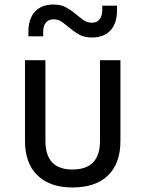

<svg xmlns="http://www.w3.org/2000/svg" viewBox="-20 -815 640 845"><path d="M90 -550H180V-194Q180 -69 299 -69Q420 -69 420 -194V-550H510V-194Q510 -96 455.5 -43Q401 10 299 10Q199 10 144.5 -43.5Q90 -97 90 -194ZM385 -715Q406 -715 418 -729.5Q430 -744 430 -770V-790H495V-770Q495 -712 466 -681Q437 -650 385 -650Q351 -650 329 -662.5Q307 -675 289 -690Q271 -705 254.5 -717.5Q238 -730 215 -730Q194 -730 182 -715.5Q170 -701 170 -675V-655H105V-675Q105 -733 134 -764Q163 -795 215 -795Q249 -795 271 -782.5Q293 -770 311 -755Q329 -740 346 -727.5Q363 -715 385 -715Z"/></svg>

Font: JetBrainsMono NF
Style: Regular
Weight: 400
Monospace: yes
Designer: Philipp Nurullin, Konstantin Bulenkov
Foundry: JetBrains
Version: Version 1.0.2; ttfautohint (v1.8.3)